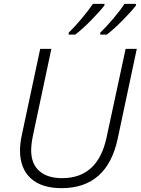

<svg xmlns="http://www.w3.org/2000/svg" viewBox="-20 -968 731 998"><path d="M300 10Q537 10 592 -248L691 -714H633L534 -254Q489 -42 303 -42Q226 -42 184 -79.5Q142 -117 142 -187Q142 -220 152 -267L247 -714H189L94 -269Q84 -223 84 -186Q84 -92 140 -41Q196 10 300 10ZM501 -788H535Q574 -818 619 -864Q664 -910 687 -940V-948H627Q606 -915 568.5 -871Q531 -827 501 -798ZM337 -788H371Q410 -818 455 -864Q500 -910 523 -940V-948H463Q441 -915 404 -871Q367 -827 337 -798Z"/></svg>

Font: Noto Sans UI Light
Style: Italic
Weight: 300
Italic angle: -12°
Designer: Monotype Design Team
Foundry: Monotype Imaging Inc.
Version: Version 1.901